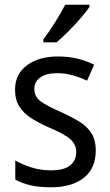

<svg xmlns="http://www.w3.org/2000/svg" viewBox="-20 -786 468 816"><path d="M387 -147Q387 -70 336 -30Q285 10 196 10Q147 10 110 1.5Q73 -7 45 -23V-104Q73 -87 113.5 -74.5Q154 -62 196 -62Q252 -62 278 -83Q304 -104 304 -140Q304 -171 280.5 -193Q257 -215 191 -243Q145 -263 112.5 -284Q80 -305 62 -333.5Q44 -362 44 -405Q44 -471 94.5 -508.5Q145 -546 227 -546Q270 -546 308 -537Q346 -528 380 -511L350 -443Q321 -457 289 -466Q257 -475 223 -475Q177 -475 151.5 -457Q126 -439 126 -409Q126 -375 152.5 -355.5Q179 -336 245 -307Q289 -287 321 -266.5Q353 -246 370 -217.5Q387 -189 387 -147ZM360 -756Q347 -737 322.5 -708.5Q298 -680 270 -652Q242 -624 220 -606H164V-618Q188 -650 214 -691Q240 -732 257 -766H360Z"/></svg>

Font: Noto Sans Gurmukhi SemiCondensed
Style: Regular
Weight: 400
Width: 4
Designer: Jelle Bosma - Monotype Design Team
Foundry: Monotype Imaging Inc.
Version: Version 2.004; ttfautohint (v1.8.4.7-5d5b)